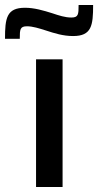

<svg xmlns="http://www.w3.org/2000/svg" viewBox="-65 -747 392 767"><path d="M-45 -592H14C14 -630 15 -642 43 -642C65 -642 91 -634 119 -625C153 -614 187 -603 227 -603C301 -603 307 -645 307 -727H249C249 -689 248 -677 220 -677C195 -677 171 -685 144 -694C109 -705 72 -716 35 -716C-39 -716 -45 -674 -45 -592ZM79 -510V0H185V-510Z"/></svg>

Font: Saira UNSAM Medium
Style: Regular
Weight: 500
Designer: Hector Gatti with collaboration of the Omnibus-Type team
Foundry: Omnibus-Type
Version: Version 0.072;PS 000.072;hotconv 1.0.88;makeotf.lib2.5.64775